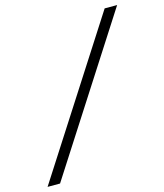

<svg xmlns="http://www.w3.org/2000/svg" viewBox="-121 -821 863 1011"><g transform="rotate(-15 310.0 -315.0)"><path d="M80 100 613.5 -730H545.5L12 100Z"/></g></svg>

Font: Monaspace Neon ExtraLight
Style: Italic
Weight: 200
Italic angle: -11°
Designer: Riley Cran & the Lettermatic Team
Foundry: Lettermatic
Version: Version 1.200 (Monaspace Neon)